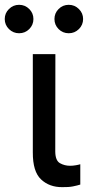

<svg xmlns="http://www.w3.org/2000/svg" viewBox="-71 -771 366 798"><path d="M65.4 -545.9H159.2L158.7 -140.6Q159.2 -103.5 178.2 -92.8Q197.3 -82 220.2 -82Q231.9 -82 244.4 -84.2Q256.8 -86.4 262.7 -88.4V-3.9Q250.5 0 232.2 3.7Q213.9 7.3 188 6.8Q134.3 7.3 99.6 -25.4Q64.9 -58.1 65.4 -137.7ZM214.8 -632.8Q189.9 -632.8 172.6 -650.1Q155.3 -667.5 155.3 -691.9Q155.3 -716.3 172.6 -733.6Q189.9 -751 214.8 -751Q239.3 -751 256.8 -733.6Q274.4 -716.3 274.4 -691.9Q274.4 -667.5 256.8 -650.1Q239.3 -632.8 214.8 -632.8ZM8.3 -632.8Q-16.1 -632.8 -33.7 -650.1Q-51.3 -667.5 -51.3 -691.9Q-51.3 -716.3 -33.7 -733.6Q-16.1 -751 8.3 -751Q33.2 -751 50.5 -733.6Q67.9 -716.3 67.9 -691.9Q67.9 -667.5 50.5 -650.1Q33.2 -632.8 8.3 -632.8Z"/></svg>

Font: Inter Cardless Tabular
Style: Regular
Weight: 400
Designer: Rasmus Andersson
Foundry: rsms
Version: Version 4.000;git-4fc901f